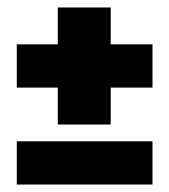

<svg xmlns="http://www.w3.org/2000/svg" viewBox="-20 -507 454 515"><path d="M135 -272H25V-388H135V-487H277V-388H389V-272H277V-173H135ZM25 -128H389V-12H25Z"/></svg>

Font: Pridi
Style: Bold
Weight: 700
Designer: Katatrad Team
Foundry: CadsonDemak
Version: Version 1.001